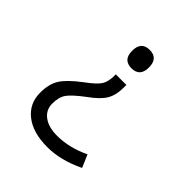

<svg xmlns="http://www.w3.org/2000/svg" viewBox="-201 -678 1003 1003"><g transform="rotate(45 300.0 -177.0)"><path d="M329.1 -410.2Q267.1 -410.2 267.1 -478Q267.1 -545.9 329.1 -545.9Q391.1 -545.9 391.1 -478Q391.1 -410.2 329.1 -410.2ZM372.1 -330.1V-312Q372.1 -253.9 350.3 -217.5Q328.6 -181.2 271 -140.1Q208 -92.8 187.5 -64.5Q167 -36.1 167 13.2Q167 58.6 203.4 86.2Q239.7 113.8 304.2 113.8Q392.6 113.8 484.9 69.8L515.1 140.1Q408.2 191.9 309.1 191.9Q203.1 191.9 142.6 144.3Q82 96.7 82 17.1Q82 -48.3 108.2 -88.9Q134.3 -129.4 204.1 -182.1Q262.2 -224.6 278.1 -250.7Q293.9 -276.9 293.9 -320.8V-330.1Z"/></g></svg>

Font: TypoPRO Noto Mono
Style: Regular
Weight: 400
Designer: Monotype Design Team
Foundry: Monotype Imaging Inc.
Version: Version 1.00